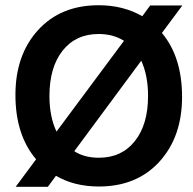

<svg xmlns="http://www.w3.org/2000/svg" viewBox="-20 -706 739 734"><path d="M358 -103Q445 -103 495.5 -166.5Q546 -230 546 -339Q546 -417 520 -474L264 -128Q302 -103 358 -103ZM169 -339Q169 -260 196 -203L454 -550Q413 -576 357 -576Q270 -576 219.5 -512.5Q169 -449 169 -339ZM599 -580Q676 -488 676 -335.5Q676 -183 589.5 -88Q503 7 358 7Q264 7 194 -34L163 8H40L118 -97Q39 -190 39 -343Q39 -496 125.5 -591Q212 -686 357 -686Q451 -686 524 -644L554 -685H677Z"/></svg>

Font: Hind Kochi SemiBold
Style: Regular
Weight: 600
Designer: Dhruvi Tolia
Foundry: Indian Type Foundry
Version: Version 0.702;PS 1.0;hotconv 1.0.81;makeotf.lib2.5.63406